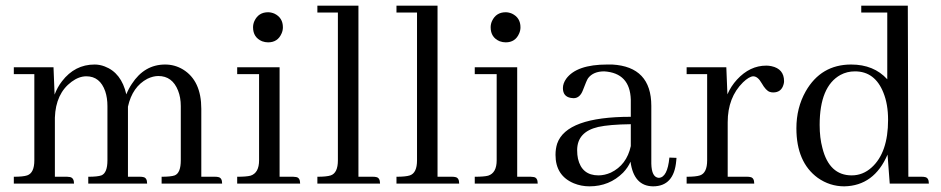

<svg xmlns="http://www.w3.org/2000/svg" viewBox="-20 -655 3357 685"><path d="M219.7 -24.4H175.8V-235.4Q178.7 -321.3 235.4 -363.3Q261.7 -382.8 288.1 -382.8Q336.9 -382.8 355.5 -329.1Q363.3 -305.7 363.3 -276.4V-83Q363.3 -38.1 341.8 -29.3Q328.1 -24.4 294.9 -24.4V0H504.9Q504.9 -21.5 490.2 -23.4Q486.3 -24.4 480.5 -24.4H436.5V-266.6V-274.4Q452.1 -345.7 505.9 -374Q526.4 -383.8 544.9 -383.8Q594.7 -383.8 615.2 -332Q625 -307.6 625 -276.4V-83Q625 -38.1 603.5 -29.3Q589.8 -24.4 556.6 -24.4V0H772.5Q772.5 -21.5 757.8 -23.4Q753.9 -24.4 748 -24.4H698.2V-266.6Q698.2 -367.2 632.8 -407.2Q603.5 -424.8 569.3 -424.8Q495.1 -424.8 450.2 -355.5Q438.5 -337.9 430.7 -318.4Q413.1 -395.5 353.5 -418Q335.9 -424.8 317.4 -424.8Q247.1 -424.8 201.2 -365.2Q184.6 -343.8 174.8 -317.4L170.9 -415H29.3V-390.6H102.5V-83Q102.5 -38.1 77.1 -29.3Q62.5 -24.4 29.3 -24.4V0H244.1Q244.1 -20.5 229.5 -23.4Q224.6 -24.4 219.7 -24.4Z M1026.4 -24.4H977.5V-415H826.2V-390.6H904.3V-83Q904.3 -38.1 874 -28.3Q859.4 -24.4 826.2 -24.4V0H1050.8Q1050.8 -21.5 1036.1 -23.4Q1031.2 -24.4 1026.4 -24.4ZM989.3 -557.6Q989.3 -591.8 959 -606.4Q947.3 -611.3 936.5 -611.3Q902.3 -611.3 887.7 -580.1Q882.8 -569.3 882.8 -557.6Q882.8 -521.5 915 -507.8Q925.8 -503.9 936.5 -503.9Q970.7 -503.9 984.4 -535.2Q989.3 -545.9 989.3 -557.6Z M1311.5 -24.4H1258.8V-634.8H1112.3V-610.4H1185.5V-83Q1185.5 -38.1 1160.2 -29.3Q1145.5 -24.4 1112.3 -24.4V0H1335.9Q1335.9 -21.5 1321.3 -23.4Q1317.4 -24.4 1311.5 -24.4Z M1593.8 -24.4H1541V-634.8H1394.5V-610.4H1467.8V-83Q1467.8 -38.1 1442.4 -29.3Q1427.7 -24.4 1394.5 -24.4V0H1618.2Q1618.2 -21.5 1603.5 -23.4Q1599.6 -24.4 1593.8 -24.4Z M1874 -24.4H1825.2V-415H1673.8V-390.6H1752V-83Q1752 -38.1 1721.7 -28.3Q1707 -24.4 1673.8 -24.4V0H1898.4Q1898.4 -21.5 1883.8 -23.4Q1878.9 -24.4 1874 -24.4ZM1836.9 -557.6Q1836.9 -591.8 1806.6 -606.4Q1794.9 -611.3 1784.2 -611.3Q1750 -611.3 1735.4 -580.1Q1730.5 -569.3 1730.5 -557.6Q1730.5 -521.5 1762.7 -507.8Q1773.4 -503.9 1784.2 -503.9Q1818.4 -503.9 1832 -535.2Q1836.9 -545.9 1836.9 -557.6Z M2309.6 9.8Q2384.8 9.8 2392.6 -81.1Q2393.6 -86.9 2393.6 -91.8L2368.2 -92.8Q2361.3 -21.5 2330.1 -20.5Q2304.7 -22.5 2303.7 -71.3V-277.3Q2303.7 -417 2164.1 -424.8Q2155.3 -424.8 2146.5 -424.8Q2037.1 -424.8 2000 -374Q1988.3 -357.4 1988.3 -340.8Q1988.3 -310.5 2016.6 -305.7Q2021.5 -304.7 2026.4 -304.7Q2048.8 -304.7 2059.6 -333Q2073.2 -369.1 2078.1 -376Q2096.7 -400.4 2135.7 -400.4Q2227.5 -394.5 2230.5 -299.8V-238.3Q2001 -238.3 1967.8 -142.6Q1961.9 -124 1961.9 -102.5Q1961.9 -28.3 2027.3 -1Q2053.7 9.8 2083 9.8Q2154.3 9.8 2203.1 -39.1Q2220.7 -57.6 2229.5 -78.1Q2241.2 8.8 2309.6 9.8ZM2115.2 -29.3Q2055.7 -29.3 2042 -88.9Q2039.1 -102.5 2039.1 -119.1Q2039.1 -184.6 2114.3 -202.1Q2154.3 -210.9 2230.5 -211.9V-133.8Q2215.8 -66.4 2159.2 -39.1Q2136.7 -29.3 2115.2 -29.3Z M2646.5 -24.4H2576.2V-218.8Q2576.2 -307.6 2630.9 -361.3Q2652.3 -381.8 2667 -382.8Q2683.6 -382.8 2697.3 -358.4Q2712.9 -331.1 2726.6 -327.1Q2732.4 -325.2 2738.3 -325.2Q2767.6 -325.2 2775.4 -353.5Q2777.3 -359.4 2777.3 -365.2Q2777.3 -409.2 2732.4 -418.9Q2722.7 -420.9 2713.9 -420.9Q2655.3 -420.9 2609.4 -371.1Q2587.9 -347.7 2575.2 -318.4L2571.3 -415H2429.7V-390.6H2502.9V-83Q2502.9 -38.1 2477.5 -29.3Q2462.9 -24.4 2429.7 -24.4V0H2670.9Q2670.9 -21.5 2656.2 -23.4Q2652.3 -24.4 2646.5 -24.4Z M3154.3 0H3293.9Q3293.9 -21.5 3279.3 -23.4Q3275.4 -24.4 3269.5 -24.4H3220.7L3218.8 -634.8H3052.7V-610.4H3145.5V-372.1Q3097.7 -424.8 3016.6 -424.8Q2909.2 -424.8 2854.5 -329.1Q2821.3 -270.5 2821.3 -197.3Q2821.3 -76.2 2897.5 -20.5Q2940.4 9.8 2992.2 9.8Q3098.6 7.8 3146.5 -103.5ZM2904.3 -209Q2904.3 -346.7 2978.5 -387.7Q3002 -400.4 3030.3 -400.4Q3101.6 -400.4 3131.8 -324.2Q3148.4 -283.2 3148.4 -227.5Q3148.4 -110.4 3089.8 -57.6Q3058.6 -29.3 3018.6 -29.3Q2938.5 -29.3 2914.1 -127Q2904.3 -163.1 2904.3 -209Z"/></svg>

Font: Abhaya Libre
Style: Regular
Weight: 400
Designer: Pushpananda Ekanayake, Sol Matas, Pathum Egodawatta
Foundry: Mooniak
Version: Version 1.050 ; ttfautohint (v1.6)